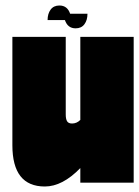

<svg xmlns="http://www.w3.org/2000/svg" viewBox="-20 -664 506 698"><path d="M466 -530V0H272V-53Q207 14 143 14Q25 14 25 -136V-530H219V-248Q219 -231 224 -223Q229 -215 242 -215Q259 -215 272 -228V-530ZM298 -614Q298 -591 287 -576Q276 -561 255 -561Q226 -561 216 -591H153Q153 -614 164 -629Q175 -644 196 -644Q225 -644 235 -614Z"/></svg>

Font: FFF_tuoi-tre Text
Style: Regular
Weight: 700
Designer: bBox Type GmbH
Foundry: bBox Type GmbH
Version: Version 1.001